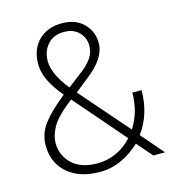

<svg xmlns="http://www.w3.org/2000/svg" viewBox="-108 -802 820 903"><g transform="rotate(-15 302.5 -351.0)"><path d="M269 10Q169 10 111 -41Q53 -92 53 -176Q53 -233 88 -279.5Q123 -326 197 -385Q157 -434 137.5 -474Q118 -514 118 -555Q118 -626 160.5 -669Q203 -712 275 -712Q341 -712 380 -673Q419 -634 419 -577Q419 -504 325 -432L259 -379L464 -144Q511 -216 511 -311H556Q556 -194 493 -109L587 0H530L465 -75Q423 -35 373.5 -12.5Q324 10 269 10ZM373 -577Q373 -615 346.5 -642.5Q320 -670 274 -670Q223 -670 194 -637.5Q165 -605 165 -557Q165 -493 232 -411L300 -463Q334 -488 353.5 -515.5Q373 -543 373 -577ZM269 -32Q316 -32 360 -52Q404 -72 437 -109L225 -354L200 -335Q142 -287 121.5 -248Q101 -209 101 -176Q101 -115 144 -73.5Q187 -32 269 -32Z"/></g></svg>

Font: Freesentation 2 ExtraLight
Style: Regular
Weight: 260
Designer: glyphs from Roboto by Christian Robertson / Hangul glyphs from Noto Sans CJK(Source Han Sans) by Jang Soo-young and Kang
Foundry: PT&
Version: Version 2.001